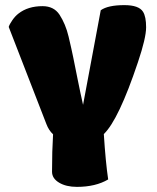

<svg xmlns="http://www.w3.org/2000/svg" viewBox="-20 -729 611 749"><path d="M385 -206Q392 -96 402 -29Q353 0 280 0Q238 0 210.5 -16.5Q183 -33 183 -59Q183 -60 183 -61Q183 -140 187 -205Q170 -221 161 -245L14 -624Q17 -634 28 -650Q39 -666 52 -676Q89 -705 146 -705Q190 -705 212 -672Q236 -635 247.5 -586.5Q259 -538 265.5 -506Q272 -474 283 -419Q294 -364 304 -320L373 -689Q401 -709 465 -709Q522 -709 538 -683Q550 -664 550 -622.5Q550 -581 518 -486Q443 -262 385 -206Z"/></svg>

Font: Chela One Cyrilic
Style: Regular
Weight: 400
Designer: Miguel Hernandez
Foundry: LatinoType
Version: Version 1.001